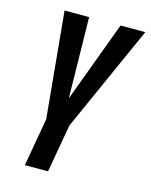

<svg xmlns="http://www.w3.org/2000/svg" viewBox="-105 -744 639 812"><g transform="rotate(15 215.0 -337.5)"><path d="M83 0 120 -211 76 -675H183.5L189.5 -321L321 -675H429.5L221.5 -210.5L184.5 0Z"/></g></svg>

Font: Anybody Condensed Medium
Style: Italic
Weight: 500
Width: 3
Italic angle: -10°
Designer: Tyler Finck
Foundry: Etcetera Type Company
Version: Version 1.010; ttfautohint (v1.8.3) -l 8 -r 50 -G 200 -x 14 